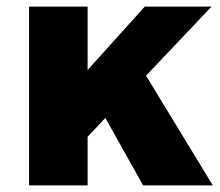

<svg xmlns="http://www.w3.org/2000/svg" viewBox="-20 -561 667 581"><path d="M413.1 0 298.8 -204.1 245.1 -147V0H67.9V-541H245.1V-349.1L418 -541H620.1L421.9 -332L624 0Z"/></svg>

Font: Argentum Sans
Style: Bold
Weight: 700
Designer: Julieta Ulanovsky (Modified by Cristiano Sobral)
Foundry: Julieta Ulanovsky
Version: Version 1.000; ttfautohint (v1.5.65-e2d9)